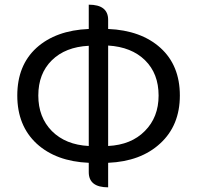

<svg xmlns="http://www.w3.org/2000/svg" viewBox="-20 -778 843 822"><path d="M443 24Q360 24 360 -41V-81Q220 -87 137 -163Q54 -240 54 -369Q54 -498 136 -573Q219 -648 360 -654V-758Q443 -758 443 -693V-654Q584 -648 667 -573Q750 -498 750 -369Q750 -241 666 -164Q583 -87 443 -81V24ZM144 -369Q144 -276 202 -217Q261 -158 360 -153V-582Q260 -577 202 -520Q144 -463 144 -369ZM600 -217Q659 -276 659 -369Q659 -463 601 -520Q543 -577 443 -583V-153Q542 -158 600 -217Z"/></svg>

Font: Swei Toothpaste CJK TC
Style: Regular
Weight: 400
Version: Version 1.0